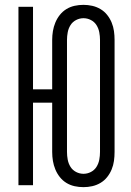

<svg xmlns="http://www.w3.org/2000/svg" viewBox="-20 -763 540 791"><path d="M324 8Q305 8 287 4Q269 0 253.5 -9.5Q238 -19 226.5 -33.5Q215 -48 208 -65Q201 -82 198 -100Q195 -118 195 -137V-340H116V0H56V-735H116V-395H195V-599Q195 -617 198 -635Q201 -653 208 -670Q215 -687 226.5 -701.5Q238 -716 253.5 -725.5Q269 -735 287 -739Q305 -743 324 -743Q342 -743 360 -739Q378 -735 394 -725.5Q410 -716 421.5 -701.5Q433 -687 440 -670Q447 -653 449.5 -635Q452 -617 452 -599V-137Q452 -118 449.5 -100Q447 -82 440 -65Q433 -48 421.5 -33.5Q410 -19 394 -9.5Q378 0 360 4Q342 8 324 8ZM324 -47Q340 -47 354.5 -54.5Q369 -62 377.5 -75.5Q386 -89 389 -105Q392 -121 392 -137V-599Q392 -614 389 -630Q386 -646 377.5 -659.5Q369 -673 354.5 -680.5Q340 -688 324 -688Q308 -688 293.5 -680.5Q279 -673 270.5 -659.5Q262 -646 259 -630Q256 -614 256 -599V-137Q256 -121 259 -105Q262 -89 270.5 -75.5Q279 -62 293.5 -54.5Q308 -47 324 -47Z"/></svg>

Font: Iosevka SS18 Light
Style: Regular
Weight: 300
Monospace: yes
Designer: Belleve Invis
Foundry: Belleve Invis
Version: Version 25.1.1; ttfautohint (v1.8.4)